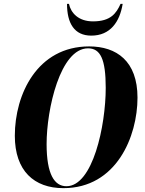

<svg xmlns="http://www.w3.org/2000/svg" viewBox="-20 -966 752 997"><path d="M454 -781C553 -781 602 -853 617 -946H606C584 -897 555 -855 463 -855C387 -855 348 -899 338 -946H328C328 -845 366 -781 454 -781ZM309 11C585 11 694 -258 694 -459C694 -649 585 -725 443 -725C174 -725 57 -477 57 -261C57 -79 157 11 309 11ZM325 1C263 1 222 -60 222 -218C222 -400 293 -715 437 -715C501 -715 529 -660 529 -510C529 -313 462 1 325 1Z"/></svg>

Font: Noto Serif Display Condensed ExtraBold
Style: Italic
Weight: 800
Width: 3
Italic angle: -12°
Designer: Monotype Design Team
Foundry: Monotype Imaging Inc.
Version: Version 2.009